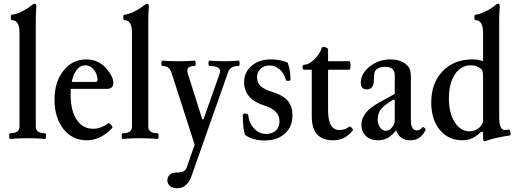

<svg xmlns="http://www.w3.org/2000/svg" viewBox="-20 -745 2782 1035"><path d="M36.1 3.9Q29.3 3.9 29.3 -11.5Q29.3 -26.9 36.1 -26.9Q85 -26.9 85 -63V-568.8Q85 -636.2 44.9 -636.2Q38.1 -636.2 38.1 -651.1Q38.1 -666 44.9 -666Q61.5 -666 95 -681.9Q128.4 -697.8 147.9 -714.8Q161.1 -725.1 167 -725.1Q175.8 -725.1 175.8 -710.9Q172.9 -658.2 172.9 -636.2V-63Q172.9 -26.9 222.2 -26.9Q228.5 -26.9 228.5 -11.5Q228.5 3.9 222.2 3.9Q179.2 0 128.9 0Q77.1 0 36.1 3.9Z M446.8 11.2Q369.6 11.2 321.8 -49.6Q273.9 -110.4 273.9 -208Q273.9 -303.2 322 -364Q370.1 -424.8 445.8 -424.8Q514.2 -424.8 558.6 -369.1Q590.8 -330.6 590.8 -298.8Q590.8 -266.1 557.6 -266.1H361.8Q360.8 -256.3 360.8 -234.9Q360.8 -148.4 393.3 -99.6Q425.8 -50.8 482.9 -50.8Q522 -50.8 562 -79.1Q568.4 -83.5 578.9 -72Q589.4 -60.5 585 -55.2Q522.9 11.2 446.8 11.2ZM366.7 -303.2H493.7Q505.9 -303.2 505.9 -313Q505.9 -344.7 486.1 -368.9Q466.3 -393.1 439.9 -393.1Q413.6 -393.1 394.3 -369.4Q375 -345.7 366.7 -303.2Z M642.6 3.9Q635.7 3.9 635.7 -11.5Q635.7 -26.9 642.6 -26.9Q691.4 -26.9 691.4 -63V-568.8Q691.4 -636.2 651.4 -636.2Q644.5 -636.2 644.5 -651.1Q644.5 -666 651.4 -666Q668 -666 701.4 -681.9Q734.9 -697.8 754.4 -714.8Q767.6 -725.1 773.4 -725.1Q782.2 -725.1 782.2 -710.9Q779.3 -658.2 779.3 -636.2V-63Q779.3 -26.9 828.6 -26.9Q835 -26.9 835 -11.5Q835 3.9 828.6 3.9Q785.6 0 735.4 0Q683.6 0 642.6 3.9Z M933.1 270Q910.6 270 896.5 257.8Q882.3 245.6 882.3 227.1Q882.3 208 895.8 196.5Q909.2 185.1 931.2 185.1Q955.1 185.1 968.3 179Q981.4 172.9 986.3 158.2L1029.3 35.2L904.3 -354Q892.6 -389.2 856 -389.2Q850.1 -389.2 849.9 -403.6Q849.6 -418 856 -418Q897.9 -415 942.9 -415Q984.9 -415 1028.3 -418Q1034.7 -418 1034.7 -403.6Q1034.7 -389.2 1028.3 -389.2Q980.5 -389.2 992.2 -349.1L1070.3 -102.1H1077.1L1164.1 -348.1Q1171.4 -368.2 1157.7 -378.7Q1144 -389.2 1109.9 -389.2Q1104 -389.2 1103.8 -403.6Q1103.5 -418 1109.9 -418Q1148.9 -415 1188 -415Q1226.1 -415 1265.1 -418Q1272 -418 1272 -403.6Q1272 -389.2 1265.1 -389.2Q1221.2 -389.2 1210 -356.9L1012.2 204.1Q988.8 270 933.1 270Z M1407.7 12.2Q1340.3 12.2 1300.8 -18.1Q1289.1 -50.8 1289.1 -125Q1289.1 -132.8 1302.7 -132.8Q1317.9 -132.8 1317.9 -125Q1322.3 -82 1349.6 -52.5Q1377 -22.9 1415 -22.9Q1446.8 -22.9 1466.8 -41.3Q1486.8 -59.6 1486.8 -90.8Q1486.8 -151.4 1405.8 -175.8Q1352.5 -191.9 1324.2 -223.9Q1295.9 -255.9 1295.9 -301.8Q1295.9 -355.5 1336.2 -390.1Q1376.5 -424.8 1439 -424.8Q1493.7 -424.8 1530.8 -407.2Q1545.9 -365.7 1545.9 -315.9Q1545.9 -309.1 1533.7 -309.1Q1521 -309.1 1521 -314.9Q1512.7 -348.1 1488 -370.1Q1463.4 -392.1 1433.6 -392.1Q1403.8 -392.1 1384.8 -374.5Q1365.7 -356.9 1365.7 -329.1Q1365.7 -299.8 1384.3 -281.7Q1402.8 -263.7 1445.8 -250Q1503.9 -232.9 1530.3 -202.9Q1556.6 -172.9 1556.6 -123Q1556.6 -61.5 1515.4 -24.7Q1474.1 12.2 1407.7 12.2Z M1774.4 11.2Q1660.6 11.2 1660.6 -118.2V-369.1H1618.7Q1611.3 -369.1 1611.3 -382.6Q1611.3 -396 1618.7 -396Q1644.5 -396 1674.1 -425Q1703.6 -454.1 1715.3 -487.8Q1718.8 -495.6 1733.4 -490.2Q1748.5 -485.4 1748.5 -479V-415H1863.3Q1869.6 -415 1869.6 -392.1Q1869.6 -369.1 1863.3 -369.1H1748.5V-149.9Q1748.5 -43.9 1810.5 -43.9Q1838.9 -43.9 1862.3 -62Q1867.2 -65.4 1876.2 -55.4Q1885.3 -45.4 1881.3 -41Q1857.4 -12.7 1832.3 -0.7Q1807.1 11.2 1774.4 11.2Z M2017.1 11.2Q1977.1 11.2 1952.6 -12Q1928.2 -35.2 1928.2 -73.2Q1928.2 -140.6 2024.9 -192.9L2107.9 -238.8V-339.8Q2107.9 -384.8 2055.2 -384.8Q2016.1 -384.8 2001 -359.9Q1996.6 -354 1995.1 -312Q1995.1 -263.2 1958 -263.2Q1924.8 -263.2 1924.8 -298.8Q1924.8 -348.6 1973.4 -386.7Q2022 -424.8 2085 -424.8Q2132.3 -424.8 2164.1 -401.9Q2181.6 -388.7 2188.2 -373.5Q2194.8 -358.4 2194.8 -330.1V-97.2Q2194.8 -42 2228 -42Q2242.2 -42 2257.8 -59.1Q2261.2 -62.5 2269 -54.9Q2276.9 -47.4 2273.9 -43Q2257.3 -13.7 2238.5 -1.2Q2219.7 11.2 2191.9 11.2Q2133.3 11.2 2116.2 -43Q2091.8 -13.7 2069.3 -1.2Q2046.9 11.2 2017.1 11.2ZM2060.1 -40Q2078.1 -40 2093 -57.9Q2107.9 -75.7 2107.9 -97.2V-205.1L2102.1 -209Q2051.8 -178.7 2033.9 -156.7Q2016.1 -134.8 2016.1 -102.1Q2016.1 -75.7 2028.8 -57.9Q2041.5 -40 2060.1 -40Z M2592.8 17.1Q2586.9 17.1 2585.4 12.2Q2584 7.3 2584 -6.8V-23.9Q2584 -35.2 2578.6 -35.2Q2573.2 -35.2 2565.9 -27.8Q2525.4 11.2 2472.7 11.2Q2397 11.2 2350.8 -44.7Q2304.7 -100.6 2304.7 -192.9Q2304.7 -297.4 2366 -361.1Q2427.2 -424.8 2526.9 -424.8Q2559.6 -424.8 2584 -415V-568.8Q2584 -636.2 2543 -636.2Q2537.1 -636.2 2537.1 -651.1Q2537.1 -666 2543 -666Q2560.1 -666 2593.3 -681.6Q2626.5 -697.3 2647 -714.8Q2658.7 -725.1 2665 -725.1Q2673.8 -725.1 2673.8 -710.9Q2670.9 -658.2 2670.9 -636.2V-113.8Q2670.9 -43.9 2701.7 -43.9Q2712.9 -43.9 2721.7 -46.9Q2724.1 -47.4 2726.3 -44.4Q2728.5 -41.5 2730 -36.9Q2731.4 -32.2 2732.2 -27.3Q2732.9 -22.5 2732.2 -19Q2731.4 -15.6 2729 -15.1Q2638.7 -1.5 2592.8 17.1ZM2511.7 -37.1Q2541 -37.1 2564 -57.1Q2584 -75.7 2584 -97.2V-332Q2584 -364.3 2574.7 -372.1Q2552.2 -393.1 2518.1 -393.1Q2464.4 -393.1 2432.1 -344.2Q2399.9 -295.4 2399.9 -213.9Q2399.9 -135.7 2431.2 -86.4Q2462.4 -37.1 2511.7 -37.1Z"/></svg>

Font: Junicode SmCond Medium
Style: Regular
Weight: 500
Width: 4
Designer: Peter S. Baker
Version: Version 2.206